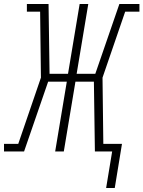

<svg xmlns="http://www.w3.org/2000/svg" viewBox="-53 -755 715 957"><path d="M519 182H476L506 0H420L415 -348H323L265 0H222L280 -348H187L67 0H-33V-38H38L151 -368L147 -697H81V-735H189L194 -387H286L344 -735H387L329 -387H422L542 -735H642V-697H571L458 -368L462 -38H555Z"/></svg>

Font: Iosevka Curly Slab XLtExObl
Style: Regular
Weight: 200
Width: 7
Italic angle: -9°
Monospace: yes
Designer: Belleve Invis
Foundry: Belleve Invis
Version: Version 11.0.0; ttfautohint (v1.8.3)